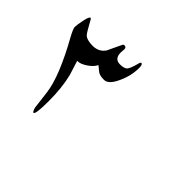

<svg xmlns="http://www.w3.org/2000/svg" viewBox="-112 -675 847 847"><g transform="rotate(45 311.5 -251.5)"><path d="M358.9 -473.6Q358.9 -424.3 335.9 -375.5Q313.5 -326.7 286.1 -326.7Q258.8 -326.7 247.1 -335.9Q235.4 -345.2 222.7 -355.5Q212.9 -335 186.5 -317.9Q163.1 -302.7 146.5 -302.7H143.1Q153.3 -269.5 164.1 -235.8Q180.2 -171.9 180.2 -87.9Q180.2 -3.9 168.9 -3.9Q164.1 -3.9 157.7 -23.9Q154.8 -48.8 147 -110.4Q135.7 -199.2 48.3 -356Q29.8 -390.1 29.8 -400.4V-401.9Q29.8 -412.6 36.4 -445.6Q43 -478.5 50.8 -478.5Q53.7 -478.5 56.2 -473.6Q85.4 -420.4 92.3 -413.1Q106.4 -397.5 144.5 -397.5Q182.6 -397.5 202.6 -426.8Q218.3 -460 233.9 -492.7Q236.8 -498.5 242.2 -498.5Q254.4 -498.5 254.4 -484.9Q254.4 -481.9 253.9 -478.5Q252.9 -471.2 252.9 -464.4Q252.9 -424.8 287.6 -424.8Q313 -424.8 322.8 -434.6Q332.5 -444.3 344.2 -490.2Q346.7 -496.1 349.6 -496.1Q358.9 -496.1 358.9 -473.6Z"/></g></svg>

Font: DimaThulth2
Style: Regular
Weight: 400
Designer: R.Balvardi
Foundry: R.Balvardi (R.Balvardi@gmail.com)
Version: Version 1.00;November 13, 2018;FontCreator 11.5.0.2427 64-bi